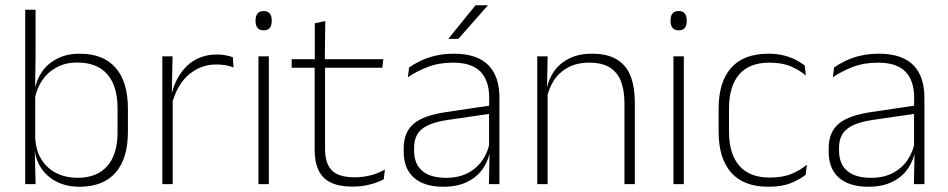

<svg xmlns="http://www.w3.org/2000/svg" viewBox="-20 -701 3608 731"><path d="M282.5 10Q234 10 196.5 -8.8Q159 -27.5 136.5 -61.5Q114 -95.5 111 -141H98L114 -177.5Q116.5 -126.5 138.8 -92.2Q161 -58 196.5 -41Q232 -24 275 -24Q348.5 -24 388 -68.2Q427.5 -112.5 427.5 -197.5V-289.5Q427.5 -374 388.2 -418.5Q349 -463 273.5 -463Q230.5 -463 196.8 -445.2Q163 -427.5 141.2 -396Q119.5 -364.5 112 -322.5L99.5 -354H111Q117 -393.5 138.5 -425.8Q160 -458 196.8 -477.2Q233.5 -496.5 284.5 -496.5Q373.5 -496.5 420.2 -442.8Q467 -389 467 -287.5V-199Q467 -97 419.8 -43.5Q372.5 10 282.5 10ZM76 0V-664H115.5V-497.5L113.5 -358.5L114 -347V-140L112.5 -126.5L115.5 0Z M634.5 -305 621.5 -334 632 -337.5Q648.5 -409.5 693.5 -451.5Q738.5 -493.5 806.5 -493.5Q826 -493.5 841 -490.2Q856 -487 866.5 -483L869 -444Q856.5 -449.5 840 -452.5Q823.5 -455.5 804 -455.5Q744.5 -455.5 699.5 -417.5Q654.5 -379.5 634.5 -305ZM598 0V-486.5H637L634 -338L637.5 -334.5V0Z M964 0V-486.5H1003.5V0ZM984 -585.5Q968.5 -585.5 960.8 -594.5Q953 -603.5 953 -620.5V-624.5Q953 -641 960.8 -650Q968.5 -659 984 -659Q999 -659 1006.8 -650Q1014.5 -641 1014.5 -624.5V-620.5Q1014.5 -603 1006.8 -594.2Q999 -585.5 984 -585.5Z M1323 9.5Q1271.5 9.5 1239.8 -5.8Q1208 -21 1193 -52.2Q1178 -83.5 1178 -130.5V-459H1217.5V-134.5Q1217.5 -79 1243.2 -52.5Q1269 -26 1330 -26Q1360.5 -26 1389.8 -33.2Q1419 -40.5 1445.5 -55.5L1441 -18.5Q1418 -6 1386.8 1.8Q1355.5 9.5 1323 9.5ZM1090.5 -443V-475.5H1439.5L1435.5 -443ZM1178.5 -469.5V-612.5L1218.5 -621L1216.5 -469.5Z M1841.5 0 1844 -125 1842 -131.5V-290L1842.5 -328Q1842.5 -394.5 1809 -428.5Q1775.5 -462.5 1704.5 -462.5Q1650.5 -462.5 1607.2 -445.5Q1564 -428.5 1533 -407L1537.5 -444Q1554 -456 1578.8 -468.2Q1603.5 -480.5 1636 -488.5Q1668.5 -496.5 1709 -496.5Q1754 -496.5 1786.8 -485Q1819.5 -473.5 1840.5 -451.8Q1861.5 -430 1871.5 -399Q1881.5 -368 1881.5 -328.5V0ZM1668 10Q1595.5 10 1556.2 -24.2Q1517 -58.5 1517 -124V-136.5Q1517 -197.5 1555 -229.8Q1593 -262 1680 -274.5L1851.5 -300L1853.5 -269L1685.5 -244.5Q1617 -234.5 1586.8 -210Q1556.5 -185.5 1556.5 -138.5V-128Q1556.5 -77 1587.5 -50.5Q1618.5 -24 1678 -24Q1726.5 -24 1761.2 -42.2Q1796 -60.5 1817.2 -91.8Q1838.5 -123 1845 -162L1855.5 -131H1846.5Q1841.5 -94 1820.5 -61.8Q1799.5 -29.5 1761.5 -9.8Q1723.5 10 1668 10ZM1790.5 -681H1837V-680L1725 -553H1687.5V-554Z M2357.5 0V-308Q2357.5 -356 2344.5 -390.5Q2331.5 -425 2302 -443.8Q2272.5 -462.5 2223 -462.5Q2177.5 -462.5 2143.5 -444.5Q2109.5 -426.5 2089 -395.2Q2068.5 -364 2061.5 -324L2050.5 -356H2060.5Q2066 -394 2087 -426Q2108 -458 2145 -477.2Q2182 -496.5 2234 -496.5Q2293.5 -496.5 2329.2 -474.2Q2365 -452 2381 -410.8Q2397 -369.5 2397 -311.5V0ZM2025.5 0V-486.5H2065L2062.5 -362.5L2065 -361V0Z M2544 0V-486.5H2583.5V0ZM2564 -585.5Q2548.5 -585.5 2540.8 -594.5Q2533 -603.5 2533 -620.5V-624.5Q2533 -641 2540.8 -650Q2548.5 -659 2564 -659Q2579 -659 2586.8 -650Q2594.5 -641 2594.5 -624.5V-620.5Q2594.5 -603 2586.8 -594.2Q2579 -585.5 2564 -585.5Z M2906 10Q2811 10 2763.5 -44.2Q2716 -98.5 2716 -199.5V-287.5Q2716 -388.5 2763.5 -442.5Q2811 -496.5 2906 -496.5Q2939.5 -496.5 2965.8 -489.5Q2992 -482.5 3011.5 -472.2Q3031 -462 3044 -451.5L3048 -413.5Q3024.5 -434 2991 -448.2Q2957.5 -462.5 2909.5 -462.5Q2833 -462.5 2794.2 -417.5Q2755.5 -372.5 2755.5 -287V-200.5Q2755.5 -116 2794.2 -70.5Q2833 -25 2911 -25Q2960.5 -25 2994.5 -39.5Q3028.5 -54 3052 -74L3047.5 -35.5Q3027 -19 2992.5 -4.5Q2958 10 2906 10Z M3459.5 0 3462 -125 3460 -131.5V-290L3460.5 -328Q3460.5 -394.5 3427 -428.5Q3393.5 -462.5 3322.5 -462.5Q3268.5 -462.5 3225.2 -445.5Q3182 -428.5 3151 -407L3155.5 -444Q3172 -456 3196.8 -468.2Q3221.5 -480.5 3254 -488.5Q3286.5 -496.5 3327 -496.5Q3372 -496.5 3404.8 -485Q3437.5 -473.5 3458.5 -451.8Q3479.5 -430 3489.5 -399Q3499.5 -368 3499.5 -328.5V0ZM3286 10Q3213.5 10 3174.2 -24.2Q3135 -58.5 3135 -124V-136.5Q3135 -197.5 3173 -229.8Q3211 -262 3298 -274.5L3469.5 -300L3471.5 -269L3303.5 -244.5Q3235 -234.5 3204.8 -210Q3174.5 -185.5 3174.5 -138.5V-128Q3174.5 -77 3205.5 -50.5Q3236.5 -24 3296 -24Q3344.5 -24 3379.2 -42.2Q3414 -60.5 3435.2 -91.8Q3456.5 -123 3463 -162L3473.5 -131H3464.5Q3459.5 -94 3438.5 -61.8Q3417.5 -29.5 3379.5 -9.8Q3341.5 10 3286 10Z"/></svg>

Font: Anek Bangla Medium ExtraLight
Style: Regular
Weight: 250
Version: Version 1.003